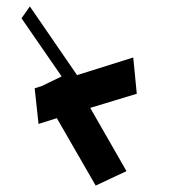

<svg xmlns="http://www.w3.org/2000/svg" viewBox="-20 -578 544 598"><path d="M47 -521 73 -558 220 -344 395 -399 406 -286 261 -242 374 -45 278 0 157 -210 100 -192 88 -303 110 -310 172 -340Z"/></svg>

Font: Renner*
Style: Semi
Weight: 600
Version: Version 003.000 ; ttfautohint (v0.97) -l 8 -r 50 -G 200 -x 1